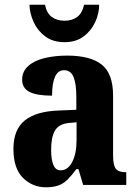

<svg xmlns="http://www.w3.org/2000/svg" viewBox="-20 -785 581 815"><path d="M175 10Q118 10 77.5 -30Q37 -70 37 -153Q37 -235 85.5 -274Q134 -313 232 -316L304 -319V-374Q304 -430 292 -458.5Q280 -487 252 -487Q226 -487 213.5 -459Q201 -431 201 -379Q136 -379 105 -395Q74 -411 74 -447Q74 -482 100 -505Q126 -528 169.5 -538.5Q213 -549 265 -549Q363 -549 411.5 -511Q460 -473 460 -379V-125Q460 -84 471.5 -69Q483 -54 513 -54H516V0H333L313 -67H304Q284 -40 267 -23Q250 -6 228.5 2Q207 10 175 10ZM237 -62Q268 -62 286.5 -97.5Q305 -133 305 -191V-266L273 -263Q230 -259 213.5 -231Q197 -203 197 -149Q197 -108 206.5 -85Q216 -62 237 -62ZM254 -606Q205 -606 172.5 -630Q140 -654 123 -691Q106 -728 105 -765H171Q178 -729 200 -713Q222 -697 254 -697Q286 -697 307.5 -713Q329 -729 337 -765H401Q401 -728 384 -691Q367 -654 334.5 -630Q302 -606 254 -606Z"/></svg>

Font: Noto Serif Lao Condensed ExtraBold
Style: Regular
Weight: 800
Width: 3
Designer: Monotype Design Team
Foundry: Monotype Imaging Inc.
Version: Version 2.003; ttfautohint (v1.8.4.7-5d5b)